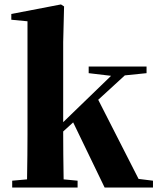

<svg xmlns="http://www.w3.org/2000/svg" viewBox="-20 -846 713 866"><path d="M670 -31V0H452L310 -294L265 -253V-246Q265 -153 267 -37L330 -31V0H35V-31L102 -37Q104 -153 104 -238V-750L31 -757V-783L255 -826L269 -817L265 -656V-295L481 -504L380 -516V-546H641V-516L543 -506L423 -396L605 -39Z"/></svg>

Font: Source Han Serif CN Heavy
Style: Regular
Weight: 900
Designer: Ryoko NISHIZUKA  (kana & ideographs); Frank Grießhammer (Latin, Greek & Cyrillic); Wenlong ZHANG  (bopomofo); Sandoll Co
Foundry: Adobe Systems Incorporated
Version: Version 1.000;PS 1;hotconv 16.6.53;makeotf.lib2.5.65590